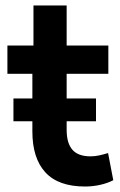

<svg xmlns="http://www.w3.org/2000/svg" viewBox="-20 -670 438 700"><path d="M290 10Q193 10 145.5 -41.5Q98 -93 98 -191V-401H7V-504H102V-650H223V-504H375V-401H223V-197Q223 -148 244 -124Q265 -100 310 -100Q326 -100 342 -103.5Q358 -107 374 -112L393 -13Q372 -2 345 4Q318 10 290 10ZM29 -228V-311H330V-228Z"/></svg>

Font: Nunitoga
Style: Bold
Weight: 700
Designer: Vernon Adams
Foundry: Vernon Adams
Version: Version 1.0